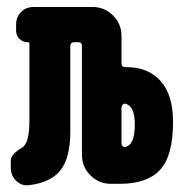

<svg xmlns="http://www.w3.org/2000/svg" viewBox="-20 -540 540 564"><path d="M347.7 -108.4Q376 -113.3 376 -174.8Q376 -229.5 347.7 -235.4Q343.8 -236.3 340.3 -232.4Q336.9 -228.5 336.9 -223.6V-119.1Q336.9 -114.3 340.3 -110.8Q343.8 -107.4 347.7 -108.4ZM351.6 -342.8Q415 -342.8 451.7 -302.2Q488.3 -261.7 488.3 -181.6Q488.3 -82 450.2 -41Q412.1 0 332 0H305.7Q270.5 0 245.6 -24.9Q220.7 -49.8 220.7 -85V-405.3Q220.7 -416 210 -416H198.2Q187.5 -416 186.5 -405.3V-153.3Q186.5 -77.1 158.2 -40.5Q129.9 -3.9 65.4 3.9Q43.9 6.8 27.8 -8.8Q11.7 -24.4 11.7 -46.9V-68.4Q11.7 -86.9 44.9 -106.4Q66.4 -119.1 66.4 -185.5V-412.1Q66.4 -416 60.5 -416Q46.9 -416 37.1 -425.8Q27.3 -435.5 27.3 -450.2V-467.8Q27.3 -490.2 42 -504.9Q56.6 -519.5 79.1 -519.5H252Q287.1 -519.5 312 -494.6Q336.9 -469.7 336.9 -434.6V-353.5Q336.9 -342.8 348.6 -342.8Z"/></svg>

Font: Rounded-X Mgen+ 2m bold
Style: Bold
Weight: 700
Designer: [Source Han Sans]
Ryoko NISHIZUKA  (kana & ideographs); Paul D. Hunt (Latin, Greek & Cyrillic); Wenlong ZHANG  (bopomofo
Version: Version 1.059.20150602